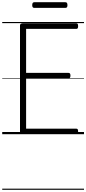

<svg xmlns="http://www.w3.org/2000/svg" viewBox="-20 -1208 776 1728"><path d="M187 0Q173 0 166.5 -5.5Q160 -11 160 -23V-979Q160 -989 167 -993.5Q174 -998 188 -998H667Q675 -998 679 -992.5Q683 -987 683 -973Q683 -959 679 -953.5Q675 -948 667 -948H215V-552H597Q605 -552 609.5 -546.5Q614 -541 614 -528Q614 -514 609.5 -508Q605 -502 597 -502H215V-50H667Q675 -50 679 -44.5Q683 -39 683 -25Q683 -11 679 -5.5Q675 0 667 0ZM289 -1137Q278 -1137 274 -1143.5Q270 -1150 270 -1161Q270 -1174 274 -1181Q278 -1188 289 -1188H568Q579 -1188 583 -1181Q587 -1174 587 -1161Q587 -1150 583 -1143.5Q579 -1137 568 -1137ZM0 490H736V500H0ZM0 -20H736V0H0ZM0 -505H736V-500H0ZM0 -1010H736V-1000H0Z"/></svg>

Font: Playwrite PE Guides
Style: Regular
Weight: 400
Designer: Veronika Burian, José Scaglione
Foundry: TypeTogether
Version: Version 1.003